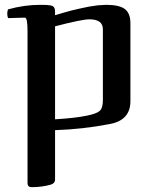

<svg xmlns="http://www.w3.org/2000/svg" viewBox="-20 -534 626 795"><path d="M94 -406V224Q94 241 111 241Q154 241 192 230Q208 224 208 210V5Q324 1 432 -20Q521 -35 520 -117V-438Q520 -479 497 -496.5Q474 -514 419 -514Q409 -514 385 -512Q345 -507 317 -500Q294 -495 295 -495Q280 -492 245 -482L208 -471Q209 -492 205.5 -500.5Q202 -509 190 -511.5Q178 -514 148 -514Q79 -514 13 -495Q10 -486 10 -478Q10 -466 14 -459L83 -461Q94 -461 94 -406ZM350 -454Q406 -454 406 -413V-119Q406 -87 393 -75Q380 -63 339 -55Q291 -45 208 -40V-425Q319 -454 350 -454Z"/></svg>

Font: Federant
Style: Regular
Weight: 400
Designer: Olexa M. Volochay, Alexei Vanyashin, Otto Ludwig Naegele
Foundry: Cyreal (www.cyreal.org)
Version: Version 1.011; ttfautohint (v1.4.1)